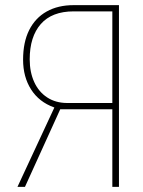

<svg xmlns="http://www.w3.org/2000/svg" viewBox="-20 -731 558 751"><path d="M436 -303.7H200.7L191.4 -311Q132.8 -332 101.6 -381.1Q70.3 -430.2 70.3 -497.6Q70.3 -565.9 94.2 -613.5Q118.2 -661.1 162.6 -686Q207 -710.9 268.1 -710.9H445.3V0H419.4V-686.5H268.1Q183.1 -686.5 139.6 -637Q96.2 -587.4 96.2 -499Q96.2 -448.7 113.8 -410.2Q131.3 -371.6 164.6 -349.9Q197.8 -328.1 243.7 -328.1H436.5ZM226.1 -326.7 77.6 0H48.3L200.2 -326.7Z"/></svg>

Font: Roboto Condensed Thin
Style: Regular
Weight: 250
Width: 3
Designer: Christian Robertson
Foundry: Google
Version: Version 3.009; 2024